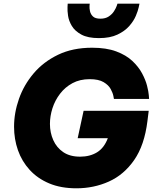

<svg xmlns="http://www.w3.org/2000/svg" viewBox="-20 -1008 831 1038"><path d="M515 -802Q455 -802 420 -821Q385 -840 368.5 -867.5Q352 -895 348 -922.5Q344 -950 345 -969Q346 -988 346 -988H465Q465 -988 464 -976Q463 -964 466.5 -947.5Q470 -931 482.5 -919Q495 -907 523 -907Q550 -907 568 -919Q586 -931 596.5 -947.5Q607 -964 611 -976Q615 -988 615 -988H734Q734 -988 730 -969Q726 -950 714.5 -922.5Q703 -895 679 -867.5Q655 -840 615 -821Q575 -802 515 -802ZM393 10Q309 10 246 -16.5Q183 -43 140.5 -89.5Q98 -136 77 -196Q56 -256 56 -323Q56 -398 82.5 -473.5Q109 -549 162 -611.5Q215 -674 294 -712Q373 -750 478 -750Q555 -750 608.5 -730Q662 -710 695.5 -678.5Q729 -647 748 -611.5Q767 -576 775 -544.5Q783 -513 784.5 -493Q786 -473 786 -473H596Q596 -473 593 -489Q590 -505 578.5 -526.5Q567 -548 540 -564Q513 -580 465 -580Q412 -580 372 -558.5Q332 -537 304.5 -501Q277 -465 263.5 -422.5Q250 -380 250 -338Q250 -291 268 -250.5Q286 -210 322 -185.5Q358 -161 413 -161Q466 -161 504.5 -184.5Q543 -208 563 -261H400L432 -409H784L777 -353Q761 -223 705.5 -143Q650 -63 568.5 -26.5Q487 10 393 10Z"/></svg>

Font: Be Vietnam Pro Black
Style: Italic
Weight: 900
Italic angle: -12°
Designer: Lam Bao, Tony Le, Vietanh Nguyen
Foundry: Yellow Type Foundry
Version: Version 1.002; ttfautohint (v1.8.3)